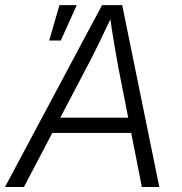

<svg xmlns="http://www.w3.org/2000/svg" viewBox="-41 -748 726 768"><path d="M-21 0 367.2 -727.5H447.8L596.2 0H526.4L432.6 -476.6Q425.8 -514.2 416.5 -567.9Q407.2 -621.6 397 -695.8H412.6Q378.4 -623.5 352.3 -570.1Q326.2 -516.6 304.7 -476.6L54.7 0ZM139.6 -216.3 149.9 -277.3H516.6L506.8 -216.3ZM155.8 -585.9 196.8 -727.5H266.1L202.1 -585.9Z"/></svg>

Font: Inter 18pt Light
Style: Italic
Weight: 300
Italic angle: -9.3988°
Designer: Rasmus Andersson
Foundry: rsms
Version: Version 4.001;git-66647c0bb